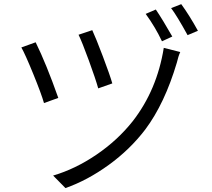

<svg xmlns="http://www.w3.org/2000/svg" viewBox="-20 -871 1040 944"><path d="M366.2 -700.2 433.6 -722.7Q450.2 -687.5 485.4 -594.7Q520.5 -502 532.2 -460.9L462.9 -436.5Q450.2 -482.4 417 -573.2Q383.8 -664.1 366.2 -700.2ZM785.2 -635.7 866.2 -615.2Q856.4 -593.8 849.6 -563.5Q790 -362.3 694.3 -234.4Q619.1 -135.7 514.6 -60.1Q410.2 15.6 301.8 53.7L241.2 -7.8Q350.6 -40 454.6 -110.8Q558.6 -181.6 632.8 -275.4Q752 -428.7 785.2 -635.7ZM85 -637.7 155.3 -663.1Q208 -555.7 266.6 -389.6L196.3 -364.3Q183.6 -409.2 143.6 -507.3Q103.5 -605.5 85 -637.7ZM696.3 -802.7 746.1 -824.2Q780.3 -773.4 827.1 -691.4L776.4 -668Q743.2 -738.3 696.3 -802.7ZM821.3 -831.1 871.1 -850.6Q911.1 -795.9 953.1 -719.7L902.3 -698.2Q849.6 -793.9 821.3 -831.1Z"/></svg>

Font: Gen Shin Gothic Normal
Style: Regular
Weight: 300
Designer: [Source Han Sans]
Ryoko NISHIZUKA  (kana & ideographs); Paul D. Hunt (Latin, Greek & Cyrillic); Wenlong ZHANG  (bopomofo
Version: Version 1.002.20150607